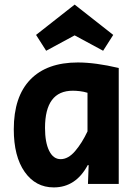

<svg xmlns="http://www.w3.org/2000/svg" viewBox="-20 -801 597 836"><path d="M214 15Q135 15 87.5 -52.5Q40 -120 40 -238Q40 -380 112 -454.5Q184 -529 319 -529Q395 -529 497 -505V0H363L366 -82H362Q310 15 214 15ZM244 -108Q277 -108 307 -143Q337 -178 361 -229V-397Q345 -402 328 -404Q311 -406 297 -406Q176 -406 176 -244Q176 -181 194 -144.5Q212 -108 244 -108ZM181 -580 137 -649 305 -781 473 -649 429 -580 305 -647Z"/></svg>

Font: Secular One
Style: Regular
Weight: 400
Designer: Michal Sahar
Foundry: Hagilda
Version: Version 1.002; ttfautohint (v1.8.4.7-5d5b);gftools[0.9.29]